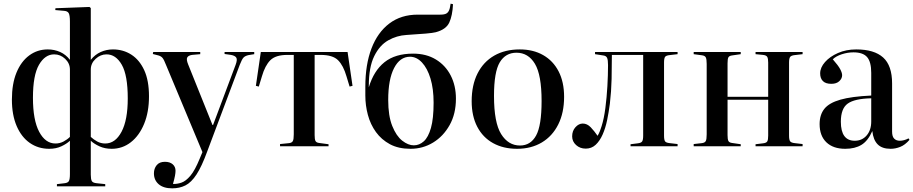

<svg xmlns="http://www.w3.org/2000/svg" viewBox="-20 -799 4989 1049"><path d="M291 219V207L333 202Q351 200 356.5 190Q362 180 362 152V-30Q344 -13 315 0.5Q286 14 249 14Q189 14 143 -18Q97 -50 71 -110.5Q45 -171 45 -255Q45 -341 70 -402Q95 -463 139.5 -496Q184 -529 241 -529Q277 -529 308.5 -515Q340 -501 362 -472V-682Q362 -715 355.5 -727Q349 -739 328 -740L282 -744L283 -754L469 -761L476 -755V-472Q499 -501 530.5 -515Q562 -529 597 -529Q653 -529 697.5 -500.5Q742 -472 768 -415.5Q794 -359 794 -273Q794 -187 767.5 -122.5Q741 -58 695 -22Q649 14 590 14Q553 14 523.5 0.5Q494 -13 476 -30V155Q476 180 481.5 190Q487 200 508 202L555 207V219ZM283 -15Q307 -15 327.5 -26Q348 -37 362 -51V-419Q362 -453 336 -477.5Q310 -502 276 -502Q226 -502 193 -445Q160 -388 160 -265Q160 -143 194 -79Q228 -15 283 -15ZM555 -15Q610 -15 644 -79Q678 -143 678 -261Q678 -388 645.5 -445Q613 -502 562 -502Q529 -502 502.5 -477.5Q476 -453 476 -419V-51Q491 -37 511 -26Q531 -15 555 -15Z M921 230Q873 230 847 207.5Q821 185 821 148Q821 122 836 103.5Q851 85 881 85Q908 85 923.5 98.5Q939 112 939 134Q939 145 936 161.5Q933 178 925 206Q947 207 971 199Q995 191 1020 161.5Q1045 132 1071 68L1086 32L888 -442Q876 -473 868 -482.5Q860 -492 846 -496L815 -504L817 -515H1074V-503L1029 -499Q1009 -496 1003 -485Q997 -474 1008 -447L1141 -116H1144L1267 -444Q1278 -473 1271 -484Q1264 -495 1242 -499L1207 -504V-515H1369V-503L1338 -498Q1320 -494 1311 -485Q1302 -476 1290 -445L1112 29Q1082 111 1053.5 154.5Q1025 198 993 214Q961 230 921 230Z M1510 0V-12L1560 -17Q1575 -19 1580 -28.5Q1585 -38 1585 -65V-499H1550Q1486 -499 1457 -470Q1428 -441 1411 -382L1394 -326L1378 -330L1405 -515H1879L1906 -330L1890 -326L1873 -382Q1856 -441 1827 -470Q1798 -499 1732 -499H1699V-61Q1699 -38 1703.5 -29Q1708 -20 1723 -18L1775 -11V0Z M2223 14Q2157 14 2110.5 -11Q2064 -36 2034 -77.5Q2004 -119 1990 -171Q1976 -223 1976 -277V-326Q1976 -446 2009.5 -534Q2043 -622 2107 -670.5Q2171 -719 2262 -719Q2293 -719 2324 -719Q2355 -719 2385 -719Q2408 -719 2418.5 -725Q2429 -731 2434 -744Q2437 -751 2438.5 -759.5Q2440 -768 2442 -779L2455 -776Q2452 -713 2434.5 -675.5Q2417 -638 2361 -623Q2346 -619 2306 -615.5Q2266 -612 2201 -608Q2148 -605 2101 -578.5Q2054 -552 2024.5 -492Q1995 -432 1995 -330V-322Q2022 -412 2080.5 -459Q2139 -506 2237 -506Q2309 -506 2361.5 -474Q2414 -442 2442.5 -386.5Q2471 -331 2471 -260Q2471 -177 2436.5 -115.5Q2402 -54 2346 -20Q2290 14 2223 14ZM2241 -5Q2271 -5 2295.5 -27Q2320 -49 2334.5 -100Q2349 -151 2349 -238Q2349 -314 2332 -370Q2315 -426 2285.5 -457.5Q2256 -489 2220 -489Q2165 -489 2133 -427Q2101 -365 2101 -253Q2101 -166 2123 -111Q2145 -56 2177.5 -30.5Q2210 -5 2241 -5Z M2805 14Q2730 14 2674 -17Q2618 -48 2587.5 -106.5Q2557 -165 2557 -246Q2557 -334 2589 -397.5Q2621 -461 2680 -495Q2739 -529 2820 -529Q2893 -529 2947.5 -498Q3002 -467 3032 -409Q3062 -351 3062 -270Q3062 -183 3030 -119Q2998 -55 2940 -20.5Q2882 14 2805 14ZM2821 -4Q2879 -4 2909 -58.5Q2939 -113 2939 -247Q2939 -390 2902.5 -450.5Q2866 -511 2802 -511Q2742 -511 2710.5 -458.5Q2679 -406 2679 -275Q2679 -129 2718 -66.5Q2757 -4 2821 -4Z M3180 13Q3149 13 3127.5 -6.5Q3106 -26 3106 -54Q3106 -84 3124 -104Q3142 -124 3164 -124Q3188 -124 3207.5 -103.5Q3227 -83 3245 -57Q3252 -69 3257.5 -82.5Q3263 -96 3267 -110Q3280 -151 3287.5 -209Q3295 -267 3298.5 -328.5Q3302 -390 3302 -443Q3302 -471 3297 -482.5Q3292 -494 3276 -496L3231 -503V-515H3682V-503L3639 -498Q3619 -496 3613.5 -488Q3608 -480 3608 -457V-58Q3608 -35 3613.5 -27Q3619 -19 3639 -17L3682 -12V0H3425V-11L3465 -16Q3483 -18 3488.5 -26.5Q3494 -35 3494 -58V-499H3323Q3323 -435 3321.5 -367.5Q3320 -300 3312 -232Q3306 -186 3297 -142.5Q3288 -99 3272.5 -64Q3257 -29 3234.5 -8Q3212 13 3180 13Z M3770 0V-12L3815 -17Q3831 -19 3836 -28.5Q3841 -38 3841 -65V-450Q3841 -476 3836 -485.5Q3831 -495 3815 -497L3770 -503V-515H4027V-503L3979 -496Q3964 -494 3959.5 -485.5Q3955 -477 3955 -453V-270H4177V-457Q4177 -479 4172 -488Q4167 -497 4149 -499L4108 -503V-515H4365V-503L4322 -498Q4303 -496 4297 -488Q4291 -480 4291 -457V-58Q4291 -35 4297 -27Q4303 -19 4322 -17L4365 -12V0H4108V-11L4149 -16Q4167 -18 4172 -26.5Q4177 -35 4177 -58V-254H3955V-61Q3955 -38 3959.5 -29Q3964 -20 3979 -18L4027 -11V0Z M4598 14Q4532 14 4495 -21.5Q4458 -57 4458 -121Q4458 -172 4484 -204.5Q4510 -237 4571.5 -254.5Q4633 -272 4740 -277V-401Q4740 -461 4717.5 -487Q4695 -513 4643 -513Q4611 -513 4579 -502.5Q4547 -492 4530 -475Q4560 -441 4570.5 -421Q4581 -401 4581 -388Q4581 -370 4565.5 -355.5Q4550 -341 4522 -341Q4491 -341 4476 -356Q4461 -371 4461 -398Q4461 -430 4487.5 -460Q4514 -490 4558.5 -509.5Q4603 -529 4658 -529Q4756 -529 4805 -485Q4854 -441 4854 -343V-80Q4854 -53 4865.5 -41.5Q4877 -30 4896 -30Q4919 -30 4944 -43L4949 -35Q4925 -7 4898.5 3.5Q4872 14 4846 14Q4799 14 4775 -10.5Q4751 -35 4746 -83Q4722 -29 4686.5 -7.5Q4651 14 4598 14ZM4650 -30Q4690 -30 4715 -59Q4740 -88 4740 -135V-262Q4649 -260 4611.5 -233Q4574 -206 4574 -134Q4574 -30 4650 -30Z"/></svg>

Font: Literata 72pt Medium
Style: Regular
Weight: 500
Designer: Latin by Veronika Burian and Jose Scaglione. Greek by Irene Vlachou. Cyrillic by Vera Evstafieva.
Foundry: TypeTogether
Version: Version 3.002